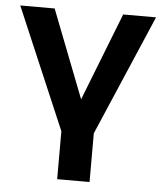

<svg xmlns="http://www.w3.org/2000/svg" viewBox="-50 -538 641 762"><g transform="rotate(5 270.5 -157.0)"><path d="M206 180V-11L0 -494H137L282 -121H264L410 -494H541L335 -14V180Z"/></g></svg>

Font: Nunito Sans 10pt
Style: Bold
Weight: 700
Designer: Vernon Adams
Foundry: Vernon Adams
Version: Version 3.101;gftools[0.9.27]